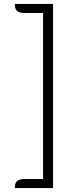

<svg xmlns="http://www.w3.org/2000/svg" viewBox="-20 -817 370 977"><path d="M55 140Q55 114 67.5 104Q80 94 104 94H199V-751H104Q80 -751 67.5 -761Q55 -771 55 -797H250V140Z"/></svg>

Font: K2D Thin
Style: Regular
Weight: 100
Designer: Katatrad Aksorn Co.,Ltd.
Foundry: Cadson Demak Co.,Ltd.
Version: Version 1.000; ttfautohint (v1.6)